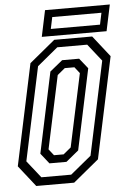

<svg xmlns="http://www.w3.org/2000/svg" viewBox="-60 -890 629 933"><g transform="rotate(-5 255.0 -424.0)"><path d="M78.5 0 -2.5 -103 102.5 -597 227.5 -700H412.5L493.5 -597L388.5 -103L263.5 0ZM107 -40H252.5L354 -123.5L451 -579L385 -662.5H239L138 -579L41 -123.5ZM152 -104 112 -154.5 195.5 -548 257 -598H340L380 -548L296.5 -154.5L235 -104ZM177.5 -141.5H224.5L261.5 -172L337.5 -528L313.5 -558.5H266.5L229.5 -528L153.5 -172ZM168.5 -719.5 195.5 -847.5H511.5L484.5 -719.5ZM215.5 -754H455.5L467.5 -811H227.5Z"/></g></svg>

Font: Tourney Condensed Regular
Style: Italic
Weight: 400
Width: 3
Italic angle: -12°
Designer: Tyler Finck
Foundry: Etcetera Type Co
Version: Version 1.010; ttfautohint (v1.8.3)